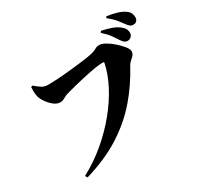

<svg xmlns="http://www.w3.org/2000/svg" viewBox="-188 -1072 1378 1345"><g transform="rotate(-30 501.0 -399.0)"><path d="M140 39Q240 -14 326.5 -87Q413 -160 481 -243.5Q549 -327 593.5 -413Q638 -499 654 -578Q655 -582 653 -584.5Q651 -587 647 -587Q627 -587 599.5 -583.5Q572 -580 540 -573.5Q508 -567 475.5 -560Q443 -553 413.5 -545.5Q384 -538 360 -531.5Q336 -525 322 -521Q306 -517 287 -505.5Q268 -494 249 -494Q223 -494 197.5 -514.5Q172 -535 153 -563Q134 -591 129 -613Q124 -636 124 -653Q124 -670 125 -689L137 -694Q162 -672 184.5 -657.5Q207 -643 235 -643Q258 -643 290 -644.5Q322 -646 358.5 -649Q395 -652 432 -656Q469 -660 502.5 -664Q536 -668 562 -672Q588 -676 602 -679Q627 -685 638.5 -691Q650 -697 659 -701.5Q668 -706 684 -706Q705 -706 734.5 -689Q764 -672 792.5 -646.5Q821 -621 840.5 -596.5Q860 -572 860 -557Q860 -537 849 -524.5Q838 -512 824.5 -501Q811 -490 802 -474Q738 -354 651 -252Q564 -150 442 -71.5Q320 7 150 57ZM872 -631Q859 -631 848.5 -639Q838 -647 827 -664Q814 -685 794 -713Q774 -741 737 -774L745 -786Q789 -777 826.5 -763.5Q864 -750 889 -727Q904 -714 909.5 -700.5Q915 -687 915 -673Q915 -656 903 -643.5Q891 -631 872 -631ZM964 -709Q948 -709 937.5 -718Q927 -727 913 -746Q901 -763 882.5 -786.5Q864 -810 822 -844L829 -855Q874 -849 910 -838Q946 -827 968 -811Q987 -798 994.5 -782.5Q1002 -767 1002 -749Q1002 -731 992 -720Q982 -709 964 -709Z"/></g></svg>

Font: Noto Serif HK ExtraLight Black
Style: Regular
Weight: 900
Version: Version 2.002-H1;hotconv 1.1.0;makeotfexe 2.6.0